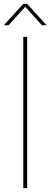

<svg xmlns="http://www.w3.org/2000/svg" viewBox="-35 -970 260 990"><path d="M105 -779.8V0H85V-779.8ZM8.8 -839.8H-15.1L85 -950.2H105L205.1 -839.8H181.2L95.2 -935.1Z"/></svg>

Font: Cooper Hewitt
Style: Thin
Weight: 701
Designer: Village Type and Design LLC
Foundry: Cooper Hewitt Smithsonian Design Museum
Version: 1.000